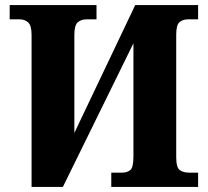

<svg xmlns="http://www.w3.org/2000/svg" viewBox="-20 -734 816 754"><path d="M104 -597Q104 -633 91 -645.5Q78 -658 58 -658H18V-714H359V-658H318Q299 -658 285.5 -646.5Q272 -635 272 -597V-212L511 -714H758V-658H718Q699 -658 685.5 -647.5Q672 -637 672 -597V-117Q672 -76 686 -66Q700 -56 723 -56H758V0H417V-56H458Q480 -56 492 -66.5Q504 -77 504 -119V-564L227 0H104Z"/></svg>

Font: Noto Serif SemiCondensed ExtraBold
Style: Regular
Weight: 800
Width: 4
Designer: Monotype Design Team
Foundry: Monotype Imaging Inc.
Version: Version 2.015